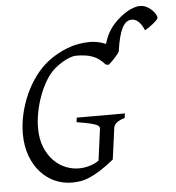

<svg xmlns="http://www.w3.org/2000/svg" viewBox="-55 -827 819 894"><g transform="rotate(-5 354.5 -380.0)"><path d="M516.1 -263.2Q489.7 -255.4 477.5 -244.9Q465.3 -234.4 463.9 -223.1L443.8 -75.2Q406.7 -45.4 378.4 -27.6Q350.1 -9.8 327.1 -0.2Q304.2 9.3 284.4 12.2Q264.6 15.1 245.1 15.1Q204.6 15.1 167 -1.2Q129.4 -17.6 100.6 -49.1Q71.8 -80.6 54.4 -126.5Q37.1 -172.4 37.1 -231Q37.1 -277.3 48.1 -324.5Q59.1 -371.6 78.6 -414.8Q98.1 -458 125.5 -494.9Q152.8 -531.7 186 -558.1Q227.5 -590.3 278.3 -610.1Q329.1 -629.9 387.2 -629.9Q402.8 -629.9 421.9 -626Q440.9 -622.1 459.5 -614.3Q470.7 -652.8 488.8 -679.9Q506.8 -707 536.1 -731.4Q548.8 -742.2 561.8 -750.7Q574.7 -759.3 587.2 -764.9Q599.6 -770.5 610.6 -773.4Q621.6 -776.4 630.4 -776.4Q649.4 -776.4 664.3 -768.3Q679.2 -760.3 689.2 -749.8Q699.2 -739.3 704.6 -729Q709 -719.7 709 -715.3V-714.4Q708.5 -710.4 701.2 -702.9Q693.8 -695.3 683.8 -687.3Q673.8 -679.2 663.3 -672.1Q652.8 -665 646 -661.6Q639.2 -678.2 631.6 -689Q624 -699.7 616.5 -705.8Q608.9 -711.9 601.6 -714.1Q594.2 -716.3 588.4 -716.3Q560.5 -716.3 543.2 -682.1Q525.9 -647.9 516.1 -578.1Q516.6 -574.2 510.5 -565.9Q504.4 -557.6 496.1 -548.3Q487.8 -539.1 478.5 -530Q469.2 -521 462.9 -516.1L449.2 -519Q436.5 -534.2 422.4 -544.4Q408.2 -554.7 391.8 -560.8Q375.5 -566.9 356.7 -569.3Q337.9 -571.8 315.9 -571.8Q297.4 -571.8 270.8 -559.1Q244.1 -546.4 217.8 -524.9Q192.9 -504.9 173.1 -472.7Q153.3 -440.4 139.2 -402.6Q125 -364.7 117.4 -325.4Q109.9 -286.1 109.9 -252Q109.9 -199.7 125.7 -161.4Q141.6 -123 166.5 -97.7Q191.4 -72.3 222.2 -60.1Q252.9 -47.9 283.2 -47.9Q309.6 -47.9 335 -55.7Q360.4 -63.5 377.4 -76.2L397 -223.1Q397.5 -228 395 -232.9Q392.6 -237.8 381.6 -242.7Q370.6 -247.6 349.1 -252.4Q327.6 -257.3 291 -263.2L293.9 -284.2H519Z"/></g></svg>

Font: Akkhara
Style: Italic
Weight: 400
Italic angle: -7°
Designer: J. Victor Gaultney
Version: Version 1.00 June 13, 2006, initial release